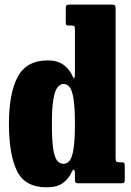

<svg xmlns="http://www.w3.org/2000/svg" viewBox="-20 -800 572 838"><path d="M19 -259.5Q19 -392.5 57.2 -464.5Q95.5 -536.5 189.5 -536.5Q231.5 -536 258 -516.5Q284.5 -497 297.5 -466Q307 -444.5 307 -484V-675.5Q307 -683.5 303.8 -686Q300.5 -688.5 292.5 -688.5H282Q272 -688.5 269.5 -690.8Q267 -693 267 -703.5V-763.5Q267 -775 270.8 -777.5Q274.5 -780 286 -780H466.5Q476 -780 480.2 -777.5Q484.5 -775 484.5 -764.5V-112.5Q484.5 -98.5 487.8 -95Q491 -91.5 504.5 -91.5H512Q520.5 -91.5 522.5 -88.2Q524.5 -85 524.5 -76.5V-16.5Q524.5 -5.5 521.5 -2.8Q518.5 0 507 0H322.5Q312 0 309.5 -3.5Q307 -7 307 -18V-45Q307 -55 303.2 -58.8Q299.5 -62.5 294 -51Q280 -20 254.5 -1.2Q229 17.5 183.5 17.5Q88.5 17.5 53.8 -54.5Q19 -126.5 19 -259.5ZM206.5 -259.5Q206.5 -189.5 212 -151.8Q217.5 -114 229 -99.5Q240.5 -85 257.5 -85Q273.5 -85 284.5 -99.5Q295.5 -114 301.2 -151.8Q307 -189.5 307 -259.5Q307 -329 301.2 -366.8Q295.5 -404.5 284.5 -419Q273.5 -433.5 257.5 -433.5Q243 -433.5 231.2 -419Q219.5 -404.5 213 -366.8Q206.5 -329 206.5 -259.5Z"/></svg>

Font: Besley* Condensed Heavy
Style: Regular
Weight: 800
Width: 3
Designer: Owen Earl
Foundry: indestructible type*
Version: Version 3.000; ttfautohint (v1.8.3)